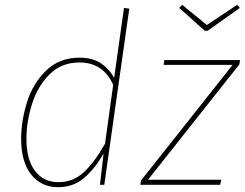

<svg xmlns="http://www.w3.org/2000/svg" viewBox="-20 -769 1019 799"><path d="M518 -733 414 0H396L411 -130Q375 -67 330 -28.5Q285 10 222 10Q151 10 109.5 -43Q68 -96 68 -190Q68 -266 92.5 -344Q117 -422 172 -475.5Q227 -529 311 -529Q366 -529 401 -505Q436 -481 455 -445L496 -736ZM90 -191Q90 -105 125.5 -58Q161 -11 223 -11Q284 -11 328.5 -52Q373 -93 417 -171L451 -416Q409 -509 311 -509Q235 -509 185.5 -459Q136 -409 113 -335.5Q90 -262 90 -191ZM979 -519 976 -501 596 -21H901L896 0H564L567 -18L948 -499H661L664 -519ZM967 -749 978 -736 844 -641H832L726 -736L738 -749L841 -665Z"/></svg>

Font: Fira Sans Thin
Style: Italic
Weight: 250
Italic angle: -8°
Designer: Carrois Corporate & Edenspiekermann AG
Foundry: Carrois Corporate GbR & Edenspiekermann AG
Version: Version 4.203